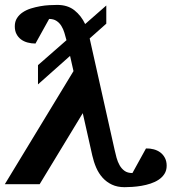

<svg xmlns="http://www.w3.org/2000/svg" viewBox="-54 -757 705 789"><path d="M630.9 -76.2Q630.9 -56.6 621.8 -42.5Q612.8 -28.3 598.1 -18.6Q583.5 -8.8 564.9 -2.7Q546.4 3.4 527.3 6.6Q508.3 9.8 490 11Q471.7 12.2 458 12.2Q428.2 12.2 406 1.7Q383.8 -8.8 367.7 -26.6Q351.6 -44.4 341.3 -68.1Q331.1 -91.8 325.2 -118.2L286.1 -292L108.9 0H-34.2L248 -464.8L233.9 -527.3L102.1 -410.2V-489.3L219.2 -591.8Q215.3 -606.4 210.7 -622.1Q206.1 -637.7 198.2 -650.4Q190.4 -663.1 178.2 -671.1Q166 -679.2 147.9 -679.2L91.8 -578.1Q74.7 -578.1 59.3 -582.3Q43.9 -586.4 32.2 -595.2Q20.5 -604 13.7 -617.2Q6.8 -630.4 6.8 -648.9Q6.8 -668.5 15.9 -682.6Q24.9 -696.8 39.6 -706.5Q54.2 -716.3 73 -722.2Q91.8 -728 111.1 -731.4Q130.4 -734.9 148.7 -735.8Q167 -736.8 181.2 -736.8Q224.1 -736.8 252 -714.6Q279.8 -692.4 295.9 -658.2L382.8 -734.4V-659.7L314.5 -599.1L417 -141.1Q420.4 -125.5 425 -108.6Q429.7 -91.8 437.5 -77.9Q445.3 -64 457.8 -54.9Q470.2 -45.9 490.2 -45.9L545.9 -147Q562.5 -147.5 577.9 -143.3Q593.3 -139.2 605 -130.4Q616.7 -121.6 623.8 -107.9Q630.9 -94.2 630.9 -76.2Z"/></svg>

Font: Charis SIL Phon
Style: Bold Italic
Weight: 700
Italic angle: -11°
Foundry: SIL International
Version: Version 5.000